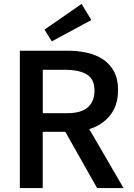

<svg xmlns="http://www.w3.org/2000/svg" viewBox="-20 -959 685 979"><path d="M582 -500Q582 -421.9 542 -371.6Q501 -320.3 435.1 -300.8L609.9 0H475.1L313 -287.1H197.8V0H81.1V-700.2H332Q376.5 -700.2 422.4 -690.4Q467.3 -680.7 502.4 -658.2Q538.6 -634.8 560.1 -596.7Q582 -557.6 582 -500ZM461.9 -497.1Q461.9 -554.7 423.8 -578.6Q385.3 -603 313 -603H198.2V-381.8H320.8Q395 -381.8 428.7 -412.6Q461.9 -442.9 461.9 -497.1ZM445.8 -856.9 244.1 -748 207 -808.1 396 -939Z"/></svg>

Font: Post Grotesk Medium
Style: Medium
Weight: 500
Version: Version 1.0